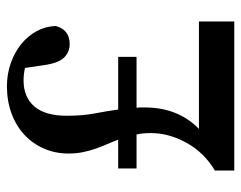

<svg xmlns="http://www.w3.org/2000/svg" viewBox="-91 -605 696 554"><g transform="rotate(-90 257.0 -328.0)"><path d="M472 -102V0H42V-56Q94 -87 122 -138Q150 -189 150 -240Q150 -265 146 -282H48V-335H131Q125 -351 118 -367Q111 -383 105 -400Q99 -417 95 -436.5Q91 -456 91 -479Q91 -516 105 -548.5Q119 -581 144.5 -605Q170 -629 206 -642.5Q242 -656 285 -656Q320 -656 351.5 -645Q383 -634 406.5 -615Q430 -596 444 -570.5Q458 -545 459 -515Q448 -475 407 -475Q384 -475 368 -491Q352 -507 346 -549L338 -604Q319 -608 302 -608Q254 -608 227 -577Q200 -546 200 -483Q200 -438 206.5 -404Q213 -370 218 -335H370V-282H223Q224 -277 224 -271Q224 -265 224 -259Q224 -162 162 -102Z"/></g></svg>

Font: Source Serif Pro Semibold
Style: Regular
Weight: 600
Designer: Frank Grießhammer
Foundry: Adobe Systems Incorporated
Version: Version 1.014;PS Version 1.0;hotconv 1.0.73;makeotf.lib2.5.5